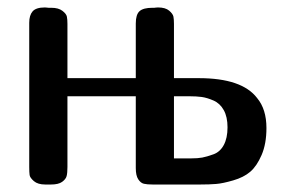

<svg xmlns="http://www.w3.org/2000/svg" viewBox="-20 -493 764 513"><path d="M58.1 -46.9V-432.1Q58.1 -452.1 67.1 -462.6Q76.2 -473.1 100.1 -473.1Q102.1 -473.1 105 -472.7Q107.9 -472.2 109.9 -472.2H117.2Q136.2 -472.2 146.7 -464.1Q157.2 -456.1 158.7 -448.5Q160.2 -440.9 160.2 -429.2V-284.2H342.8V-430.2Q342.8 -454.1 352.8 -463.1Q362.8 -472.2 387.2 -472.2H392.1Q393.1 -472.2 396.5 -472.7Q399.9 -473.1 401.9 -473.1Q421.9 -473.1 431.9 -464.6Q441.9 -456.1 443.4 -448.5Q444.8 -440.9 444.8 -429.2V-284.2H511.2Q626.5 -284.2 667 -231Q691.9 -201.2 691.9 -150.9Q691.9 -108.9 679 -78.9Q666 -48.8 648.4 -33.9Q630.9 -19 603 -11Q575.2 -2.9 557.6 -1.5Q540 0 514.2 0H388.2Q373 0 364.5 -2Q356 -3.9 349.4 -13.9Q342.8 -23.9 342.8 -43.9V-235.8H160.2V-46.9Q160.2 -30.8 158 -22.5Q155.8 -14.2 146 -7.1Q136.2 0 116.2 0H101.1Q81.1 0 70.6 -9Q60.1 -18.1 59.1 -25.4Q58.1 -32.7 58.1 -46.9ZM444.8 -69.8H490.2Q508.3 -69.8 520.3 -72Q532.2 -74.2 550 -80.6Q567.9 -86.9 577.9 -105.5Q587.9 -124 587.9 -152.8Q587.9 -180.7 577.9 -198.7Q567.9 -216.8 550.5 -224.4Q533.2 -231.9 519 -233.9Q504.9 -235.8 485.8 -235.8H444.8Z"/></svg>

Font: CMU Sans Serif Demi Condensed
Style: DemiCondensed
Weight: 600
Width: 3
Version: Version 0.7.0